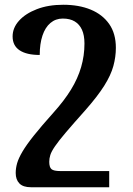

<svg xmlns="http://www.w3.org/2000/svg" viewBox="-20 -522 557 807"><path d="M246 -502Q312 -502 361.5 -481.5Q411 -461 439 -421Q467 -381 467 -321Q467 -283 456.5 -244.5Q446 -206 418 -161.5Q390 -117 338 -58Q287 -1 256.5 35Q226 71 211 93Q196 115 191.5 129.5Q187 144 187 158Q187 181 196.5 189Q206 197 234 197H439V265H110Q77 265 61.5 249Q46 233 46 205Q46 185 52 164Q58 143 74.5 115Q91 87 122.5 47.5Q154 8 205 -49Q250 -99 278.5 -145.5Q307 -192 321 -240Q335 -288 335 -339Q335 -374 324.5 -397Q314 -420 294 -432Q274 -444 244 -444Q214 -444 192 -425.5Q170 -407 158.5 -372.5Q147 -338 147 -291Q92 -291 62.5 -310.5Q33 -330 33 -369Q33 -405 60 -435Q87 -465 135 -483.5Q183 -502 246 -502Z"/></svg>

Font: Noto Serif Armenian SemiBold
Style: Regular
Weight: 600
Version: Version 2.007